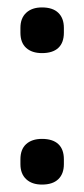

<svg xmlns="http://www.w3.org/2000/svg" viewBox="-20 -491 227 517"><path d="M93 -348Q66 -348 50.5 -362Q35 -376 35 -403V-416Q35 -442 50.5 -456.5Q66 -471 93 -471Q122 -471 137 -456.5Q152 -442 152 -416V-403Q152 -376 137 -362Q122 -348 93 -348ZM93 6Q66 6 50.5 -8.5Q35 -23 35 -49V-62Q35 -89 50.5 -103Q66 -117 93 -117Q122 -117 137 -103Q152 -89 152 -62V-49Q152 -23 137 -8.5Q122 6 93 6Z"/></svg>

Font: Sofia Sans Extra Condensed SemiBold
Style: Regular
Weight: 600
Designer: Botio Nikoltchev, Ani Petrova
Foundry: lettersoup
Version: Version 4.101